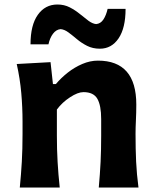

<svg xmlns="http://www.w3.org/2000/svg" viewBox="-20 -837 692 857"><path d="M68.4 0Q74.2 -59.6 77.4 -115.2Q80.6 -170.9 80.6 -239.7V-294.4Q80.6 -356.9 75 -421.4Q69.3 -485.8 54.7 -551.3L205.6 -559.6L216.3 -461.9H229.5Q252 -488.8 282.2 -512.7Q312.5 -536.6 347.4 -551.5Q382.3 -566.4 417 -566.4Q588.4 -566.4 588.4 -370.1Q588.4 -334.5 586.7 -300.8Q585 -267.1 585 -239.7Q585 -170.9 587.6 -115.2Q590.3 -59.6 598.1 0H420.9Q426.3 -59.6 429 -114.3Q431.6 -168.9 431.6 -231.4V-305.7Q431.6 -366.2 414.6 -396Q397.5 -425.8 352.5 -425.8Q327.6 -425.8 292.5 -402.8Q257.3 -379.9 233.9 -348.1V-231.4Q233.9 -168.9 237.1 -114.3Q240.2 -59.6 246.6 0ZM425.8 -619.6Q394 -619.6 368.9 -632.3Q343.8 -645 323.5 -662.1Q303.2 -679.2 285.4 -692.4Q267.6 -705.6 250.5 -707Q230.5 -705.1 216.6 -686.5Q202.6 -668 196.3 -639.2H116.2Q116.2 -725.1 148.9 -771Q181.6 -816.9 236.3 -816.9Q266.6 -816.9 291.3 -804.2Q315.9 -791.5 336.7 -774.4Q357.4 -757.3 375.2 -744.1Q393.1 -731 409.2 -729.5Q429.2 -731.4 441.4 -749.8Q453.6 -768.1 460.4 -797.4H540.5Q540.5 -711.9 509.3 -665.8Q478 -619.6 425.8 -619.6Z"/></svg>

Font: Pinar DS1 Bold
Style: Regular
Weight: 700
Designer: Amin Abedi
Version: Version 3.000